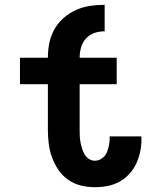

<svg xmlns="http://www.w3.org/2000/svg" viewBox="-20 -770 640 798"><path d="M374 8Q345 8 316 1Q287 -6 263 -23Q239 -40 222.5 -64.5Q206 -89 196 -116.5Q186 -144 182.5 -173.5Q179 -203 179 -232V-420H63V-530H179Q179 -561 185 -591Q191 -621 206 -648Q221 -675 244.5 -695.5Q268 -716 296 -728.5Q324 -741 354 -745.5Q384 -750 415 -750V-640Q393 -640 372.5 -633Q352 -626 337.5 -610Q323 -594 317 -573Q311 -552 311 -530H465V-420H311V-232Q311 -219 311.5 -205.5Q312 -192 314.5 -179Q317 -166 321 -153Q325 -140 331.5 -128.5Q338 -117 349.5 -109.5Q361 -102 374 -102Q390 -102 403.5 -111.5Q417 -121 423.5 -135.5Q430 -150 433 -166Q436 -182 436 -197Q436 -199 435.5 -200Q435 -201 435 -203H567Q568 -200 568 -197Q568 -194 568 -191Q568 -165 562.5 -139Q557 -113 546 -89.5Q535 -66 517 -46.5Q499 -27 476 -14.5Q453 -2 427 3Q401 8 374 8Z"/></svg>

Font: Iosevka Curly XBdEx
Style: Regular
Weight: 800
Width: 7
Monospace: yes
Designer: Belleve Invis
Foundry: Belleve Invis
Version: Version 11.1.0; ttfautohint (v1.8.3)